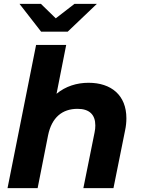

<svg xmlns="http://www.w3.org/2000/svg" viewBox="-20 -975 731 995"><path d="M331 -811 482 -955H366L269 -880L192 -955H81L193 -811ZM439 -546C378 -546 320 -528 273 -489L323 -742H167L19 0H175L229 -273C248 -367 303 -411 382 -411C444 -411 474 -380 474 -325C474 -314 473 -301 470 -288L412 0H568L628 -298C633 -321 635 -342 635 -362C635 -482 556 -546 439 -546Z"/></svg>

Font: AWKNG-Font
Style: Bold Italic
Weight: 700
Italic angle: -11.3°
Designer: Awakening Church
Foundry: Awakening Church
Version: Version 1.700;PS 001.700;hotconv 1.0.88;makeotf.lib2.5.64775